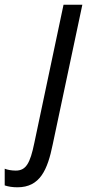

<svg xmlns="http://www.w3.org/2000/svg" viewBox="-148 -556 380 816"><path d="M-74 240C22 240 54 166 76 58L202 -536H122L-2 51C-20 139 -38 169 -81 169C-98 169 -116 166 -128 161V232C-113 237 -95 240 -74 240Z"/></svg>

Font: Noto Sans Condensed
Style: Italic
Weight: 400
Width: 3
Italic angle: -12°
Designer: Monotype Design Team
Foundry: Monotype Imaging Inc.
Version: Version 2.013